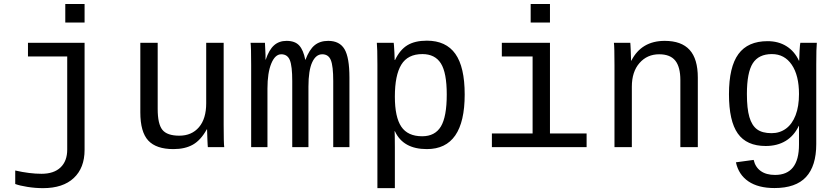

<svg xmlns="http://www.w3.org/2000/svg" viewBox="-20 -745 4241 972"><path d="M408.2 13.7Q408.2 105 353.5 156.2Q298.8 207.5 197.8 207.5Q159.2 207.5 119.1 201.2Q79.1 194.8 57.1 186.5V118.2Q130.4 134.8 190.4 134.8Q252.9 134.8 286.6 102.5Q320.3 70.3 320.3 12.2V-459H121.6V-528.3H408.2ZM310.5 -630.9V-724.6H408.2V-630.9Z M778.3 -528.3V-193.4Q778.3 -117.2 802.2 -87.6Q826.2 -58.1 887.7 -58.1Q950.7 -58.1 987.3 -101.1Q1023.9 -144 1023.9 -222.2V-528.3H1112.3V-112.8Q1112.3 -20.5 1115.2 0H1032.2Q1031.7 -2.4 1031.2 -13.2Q1030.8 -23.9 1030 -37.8Q1029.3 -51.8 1028.3 -90.3H1026.9Q996.6 -35.6 956.8 -12.9Q917 9.8 857.9 9.8Q771 9.8 730.7 -33.4Q690.4 -76.7 690.4 -176.3V-528.3Z M1459.5 0V-335Q1459.5 -410.2 1447.5 -440.2Q1435.5 -470.2 1403.8 -470.2Q1372.6 -470.2 1353.3 -423.3Q1334 -376.5 1334 -296.4V0H1251.5V-415.5Q1251.5 -507.8 1248.5 -528.3H1321.3L1324.2 -466.3V-442.9H1325.2Q1341.8 -492.7 1367.2 -515.4Q1392.6 -538.1 1430.7 -538.1Q1473.6 -538.1 1494.9 -514.6Q1516.1 -491.2 1525.4 -442.4H1526.4Q1545.9 -494.1 1573 -516.1Q1600.1 -538.1 1641.6 -538.1Q1699.2 -538.1 1724.1 -496.1Q1749 -454.1 1749 -352.1V0H1667V-335Q1667 -410.2 1655 -440.2Q1643.1 -470.2 1611.3 -470.2Q1579.1 -470.2 1560.3 -429.2Q1541.5 -388.2 1541.5 -306.2V0Z M2332.5 -266.6Q2332.5 9.8 2141.1 9.8Q2021 9.8 1979.5 -80.1H1977.1Q1979 -76.2 1979 1V207.5H1890.6V-418.9Q1890.6 -502 1887.7 -528.3H1973.1Q1973.6 -526.4 1974.6 -513.9Q1975.6 -501.5 1976.8 -477.3Q1978 -453.1 1978 -441.4H1980Q2004.4 -492.7 2042.2 -515.9Q2080.1 -539.1 2141.1 -539.1Q2237.8 -539.1 2285.2 -472.4Q2332.5 -405.8 2332.5 -266.6ZM2241.7 -266.6Q2241.7 -377 2211.9 -424.1Q2182.1 -471.2 2118.2 -471.2Q2044.4 -471.2 2011.7 -417.7Q1979 -364.3 1979 -255.9Q1979 -151.9 2011.7 -103.5Q2044.4 -55.2 2117.2 -55.2Q2182.1 -55.2 2211.9 -104.5Q2241.7 -153.8 2241.7 -266.6Z M2764.2 -69.3H2949.7V0H2470.2V-69.3H2676.3V-459H2520.5V-528.3H2764.2ZM2666.5 -630.9V-724.6H2764.2V-630.9Z M3424.3 0V-339.4Q3424.3 -405.8 3398.7 -438Q3373 -470.2 3316.9 -470.2Q3256.3 -470.2 3217.5 -426Q3178.7 -381.8 3178.7 -306.2V0H3090.8V-415.5Q3090.8 -507.8 3087.9 -528.3H3170.9Q3171.4 -525.9 3171.9 -515.1Q3172.4 -504.4 3173.1 -490.5Q3173.8 -476.6 3174.8 -438H3176.3Q3227.5 -538.1 3345.2 -538.1Q3429.7 -538.1 3471.2 -492.4Q3512.7 -446.8 3512.7 -352.1V0Z M3900.9 207Q3818.8 207 3769 173.3Q3719.2 139.6 3705.6 76.7L3795.4 64.5Q3803.7 101.1 3831.3 120.8Q3858.9 140.6 3903.8 140.6Q4024.9 140.6 4024.9 -13.2V-107.9H4023.9Q4000 -57.6 3957.5 -31.7Q3915 -5.9 3856.4 -5.9Q3759.8 -5.9 3715.1 -69.1Q3670.4 -132.3 3670.4 -268.1Q3670.4 -406.2 3718.3 -471.4Q3766.1 -536.6 3865.7 -536.6Q3920.9 -536.6 3961.7 -511Q4002.4 -485.4 4024.4 -438H4025.9Q4025.9 -452.6 4027.8 -487.5Q4029.8 -522.5 4031.7 -528.3H4115.2Q4112.3 -502 4112.3 -418.9V-15.6Q4112.3 95.2 4060.5 151.1Q4008.8 207 3900.9 207ZM4024.9 -269Q4024.9 -363.3 3988.3 -417.2Q3951.7 -471.2 3887.7 -471.2Q3820.8 -471.2 3791 -424.6Q3761.2 -377.9 3761.2 -269Q3761.2 -195.3 3773.7 -152.6Q3786.1 -109.9 3812.5 -90.3Q3838.9 -70.8 3886.2 -70.8Q3927.7 -70.8 3959.2 -94Q3990.7 -117.2 4007.8 -161.9Q4024.9 -206.5 4024.9 -269Z"/></svg>

Font: Cousine
Style: Regular
Weight: 400
Monospace: yes
Designer: Steve Matteson
Foundry: Monotype Imaging Inc.
Version: Version 1.21